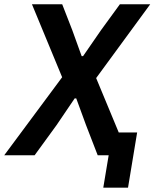

<svg xmlns="http://www.w3.org/2000/svg" viewBox="-53 -718 715 888"><path d="M424.7 149.9H539.1L581.3 -105.5H496.1L391.7 -356.9L641.7 -698.2H501.4L414.4 -578.8L331.3 -458.5H324.6L281.2 -578.8L234.7 -698.2H94.8L234.4 -360.8L-33.4 0H107.2L208.8 -139.6L292.3 -262.8H299.7L344.8 -139.6L398.8 0H449.6Z"/></svg>

Font: Margiela Mono Italic SmBold It
Style: Regular
Weight: 600
Designer: Mike Abbink, Paul van der Laan, Pieter van Rosmalen
Foundry: Bold Monday
Version: Version 2.003 2021